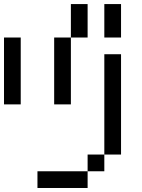

<svg xmlns="http://www.w3.org/2000/svg" viewBox="-20 -937 707 957"><path d="M0 -416.7V-750H83.3V-416.7ZM166.7 0V-83.3H416.7V0ZM333.3 -416.7H250V-750H333.3ZM333.3 -750V-916.7H416.7V-750ZM500 -166.7V-83.3H416.7V-166.7ZM500 -666.7H583.3V-166.7H500ZM500 -750V-916.7H583.3V-750Z"/></svg>

Font: Galmuri11 Condensed
Style: Regular
Weight: 400
Width: 3
Designer: Lee Minseo (quiple)
Version: Version 2.399;hotconv 1.1.1;makeotfexe 2.6.0 DEVELOPMENT